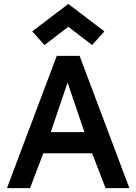

<svg xmlns="http://www.w3.org/2000/svg" viewBox="-20 -978 709 998"><path d="M16.2 0ZM16.2 0H136.2L205 -181.2H458.8L528.8 0H652.5L393.8 -687.5H275ZM243.8 -291.2 331.2 -548.8 418.8 -291.2ZM147.5 -815 211.2 -743.8 335 -838.8 458.8 -743.8 522.5 -815 335 -957.5Z"/></svg>

Font: Cambay
Style: Bold
Weight: 700
Designer: Pooja Saxena
Foundry: Pooja Saxena
Version: Version 1.096;PS 001.096;hotconv 1.0.70;makeotf.lib2.5.58329